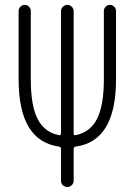

<svg xmlns="http://www.w3.org/2000/svg" viewBox="-20 -750 540 770"><path d="M216.8 -162.1Q54.7 -184.6 54.7 -431.6V-706.1Q54.7 -715.8 62 -723.1Q69.3 -730.5 79.1 -730.5Q88.9 -730.5 96.2 -723.1Q103.5 -715.8 103.5 -706.1V-431.6Q103.5 -325.2 131.3 -272Q159.2 -218.8 216.8 -208Q224.6 -206.1 224.6 -214.8V-705.1Q224.6 -715.8 232.4 -723.1Q240.2 -730.5 250 -730.5Q259.8 -730.5 267.6 -723.1Q275.4 -715.8 275.4 -705.1V-214.8Q275.4 -206.1 283.2 -208Q340.8 -218.8 368.7 -272.5Q396.5 -326.2 396.5 -431.6V-706.1Q396.5 -715.8 403.8 -723.1Q411.1 -730.5 420.9 -730.5Q430.7 -730.5 438 -723.1Q445.3 -715.8 445.3 -706.1V-431.6Q445.3 -183.6 283.2 -162.1Q275.4 -160.2 275.4 -153.3V-25.4Q275.4 -14.6 267.6 -7.3Q259.8 0 250 0Q240.2 0 232.4 -6.8Q224.6 -13.7 224.6 -25.4V-153.3Q224.6 -160.2 216.8 -162.1Z"/></svg>

Font: Rounded Mgen+ 2m light
Style: Regular
Weight: 200
Designer: [Source Han Sans]
Ryoko NISHIZUKA  (kana & ideographs); Paul D. Hunt (Latin, Greek & Cyrillic); Wenlong ZHANG  (bopomofo
Version: Version 1.059.20150602